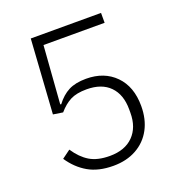

<svg xmlns="http://www.w3.org/2000/svg" viewBox="-134 -844 898 968"><g transform="rotate(-20 315.0 -360.0)"><path d="M515 -733V-680H187L164 -370L169 -369Q199 -409 236 -428Q273 -447 330 -447Q427 -447 486 -387Q545 -327 545 -223Q545 -152 516.5 -99Q488 -46 435 -16.5Q382 13 311 13Q231 13 176.5 -18.5Q122 -50 84 -107L129 -140Q162 -90 203.5 -65Q245 -40 311 -40Q392 -40 437 -85.5Q482 -131 482 -209V-228Q482 -307 438.5 -351.5Q395 -396 314 -396Q260 -396 227 -379Q194 -362 164 -327L112 -335L138 -733Z"/></g></svg>

Font: IBM Plex Sans JP Light
Style: Regular
Weight: 300
Designer: Mike Abbink; Paul van der Laan; Pieter van Rosmalen; Wujin Sim; Yejin Wi; Jinhee Kim; Boomi Park; Yona Kim; Kichan Ma
Foundry: Sandoll Inc.
Version: Version 1.002